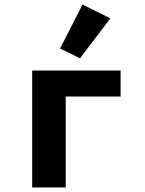

<svg xmlns="http://www.w3.org/2000/svg" viewBox="-20 -827 640 847"><path d="M122 -516H512V-401H270V0H122ZM333 -570 245 -613 344 -807 467 -746Z"/></svg>

Font: Lilex Nerd Font
Style: Bold
Weight: 700
Designer: Mike Abbink, Paul van der Laan, Pieter van Rosmalen, Mikhael Khrustik
Foundry: Mikhael Khrustik
Version: Version 2.400; ttfautohint (v1.8.4.7-5d5b);Nerd Fonts 3.3.0